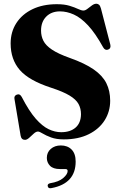

<svg xmlns="http://www.w3.org/2000/svg" viewBox="-20 -734 646 1029"><path d="M322 13Q281.5 13 253.5 2.5Q225.5 -8 208.5 -18.5Q191.5 -29 183.5 -29Q173 -29 161 -18Q149 -7 136.8 4.2Q124.5 15.5 114 15.5Q94.5 15.5 90.5 -7L57.5 -204Q54.5 -221 70.5 -227Q87 -233 97 -213.5Q135.5 -139 171.2 -98.2Q207 -57.5 240.8 -41.5Q274.5 -25.5 308 -25.5Q356.5 -25.5 385 -50.2Q413.5 -75 414 -122Q414 -152.5 400.8 -176.8Q387.5 -201 352.8 -222Q318 -243 253.5 -264Q135 -302.5 86 -359Q37 -415.5 37 -501Q37 -563 67.8 -610.5Q98.5 -658 154.2 -684.8Q210 -711.5 284.5 -711.5Q325 -711.5 352.8 -703Q380.5 -694.5 398.2 -686Q416 -677.5 427 -677.5Q437 -677.5 448.8 -686.8Q460.5 -696 472.8 -705Q485 -714 496.5 -714Q504.5 -714 510.8 -708.5Q517 -703 521 -688.5L571 -496Q576.5 -474.5 559 -468Q542.5 -462.5 532.5 -481Q491 -556 452 -597.8Q413 -639.5 375.5 -656.2Q338 -673 301.5 -673Q255.5 -673 227.8 -645Q200 -617 200 -570Q200 -540 212.8 -515Q225.5 -490 258.8 -467.8Q292 -445.5 354 -423.5Q434.5 -395 482 -362Q529.5 -329 550 -288Q570.5 -247 570.5 -194Q570.5 -136.5 541 -89.5Q511.5 -42.5 455.8 -14.8Q400 13 322 13ZM301.5 172Q265 172 248 154.5Q231 137 231 112Q231 82.5 252.2 64Q273.5 45.5 306 45.5Q342 45.5 363.8 67.5Q385.5 89.5 385.5 132Q385.5 249.5 256.5 274Q239 278 236 264.5Q232.5 252 248.5 248Q295.5 240.5 319 220Q342.5 199.5 342.5 182.5Q342.5 172 330.5 172Z"/></svg>

Font: Fraunces 72pt S000
Style: Bold
Weight: 700
Version: Version 1.000; ttfautohint (v1.8.3)